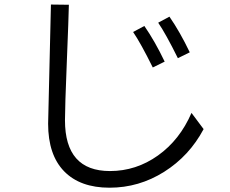

<svg xmlns="http://www.w3.org/2000/svg" viewBox="-20 -791 1040 867"><path d="M197.3 -232.4 210 -770.5 291 -769.5Q290 -714.8 281.7 -510.7Q273.4 -306.6 273.4 -248Q273.4 -18.6 476.6 -18.6Q594.7 -18.6 693.4 -88.9Q792 -159.2 844.7 -281.2L899.4 -208Q835 -86.9 721.2 -15.1Q607.4 56.6 474.6 56.6Q341.8 56.6 269.5 -17.6Q197.3 -91.8 197.3 -232.4ZM581.1 -646.5 631.8 -673.8Q679.7 -604.5 723.6 -512.7L669.9 -486.3Q615.2 -596.7 581.1 -646.5ZM694.3 -688.5 745.1 -715.8Q793 -646.5 836.9 -554.7L783.2 -528.3Q728.5 -638.7 694.3 -688.5Z"/></svg>

Font: GenEi M Gothic v2 Regular
Style: Regular
Weight: 400
Version: Version 2.0